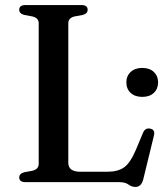

<svg xmlns="http://www.w3.org/2000/svg" viewBox="-20 -720 656 759"><path d="M307.5 -661 274.5 -655Q250 -649 250 -628V-76.5Q250 -41 298 -41H403Q446.5 -41 471 -58.8Q495.5 -76.5 517.5 -128.5L545.5 -195.5Q554.5 -215.5 573.5 -211.5Q594.5 -207.5 588.5 -184L546 -10Q538 19 515.5 19Q500.5 19 487.8 9.5Q475 0 451 0H81Q56 0 56 -18.5Q56 -33.5 75.5 -39L108 -45Q133 -51 133 -72V-628Q133 -649 108 -655L75.5 -661Q56 -666.5 56 -681.5Q56 -700 81 -700H302Q326.5 -700 326.5 -681.5Q326.5 -666.5 307.5 -661ZM542.5 -337Q513.5 -337 496.5 -352.8Q479.5 -368.5 479.5 -394.5Q479.5 -419.5 496.5 -435.5Q513.5 -451.5 542.5 -451.5Q571.5 -451.5 588.2 -435.5Q605 -419.5 605 -394.5Q605 -369 588.2 -353Q571.5 -337 542.5 -337Z"/></svg>

Font: Fraunces 9pt S000
Style: Regular
Weight: 400
Version: Version 1.000; ttfautohint (v1.8.3)